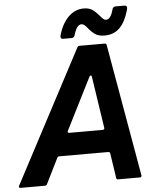

<svg xmlns="http://www.w3.org/2000/svg" viewBox="-100 -1021 873 1074"><g transform="rotate(-5 336.0 -484.5)"><path d="M-29 0Q-34 0 -36.5 -3.5Q-39 -7 -36 -12L357 -756Q361 -763 369 -763H510Q520 -763 521 -754L651 -11V-9Q651 0 642 0H519Q510 0 509 -9L488 -148Q487 -157 477 -157H203Q195 -157 191 -150L120 -7Q116 0 108 0ZM458 -283Q462 -283 465 -286Q468 -289 467 -294L423 -585Q422 -592 417 -592Q413 -592 410 -587L263 -295L261 -290Q261 -287 263.5 -285Q266 -283 270 -283ZM425 -856Q415 -869 407 -875.5Q399 -882 390 -882Q363 -882 347 -824Q342 -810 329 -810H281Q273 -810 269.5 -815Q266 -820 268 -828Q286 -894 323.5 -931.5Q361 -969 410 -969Q440 -969 458.5 -956.5Q477 -944 496 -921Q508 -907 515 -901Q522 -895 531 -895Q543 -895 553.5 -909Q564 -923 571 -951Q576 -965 589 -965H640Q653 -965 653 -951Q653 -948 651 -940Q632 -873 599 -840.5Q566 -808 515 -808Q481 -808 462 -821Q443 -834 425 -856Z"/></g></svg>

Font: Open Sauce Two
Style: Bold Italic
Weight: 700
Italic angle: -10°
Designer: Alfredo Marco Pradil
Foundry: Creative Sauce Fz LLC
Version: Version 1.477